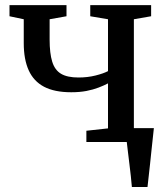

<svg xmlns="http://www.w3.org/2000/svg" viewBox="-20 -568 662 768"><path d="M507.5 180Q506 159.5 503.2 135.5Q500.5 111.5 497.5 87Q494.5 62.5 491.8 40Q489 17.5 487 -0.5L444 -55.5H595.5Q593.5 -35.5 590.8 -11.8Q588 12 585.5 37.5Q583 63 580.2 88.2Q577.5 113.5 574.8 137Q572 160.5 570 180ZM325.5 0V-45L412 -54.5V-234.5Q396 -226 374.5 -217.8Q353 -209.5 326 -204.2Q299 -199 265 -199Q198 -199 156.2 -221Q114.5 -243 94.8 -286.8Q75 -330.5 75 -395.5V-491L18 -503V-547.5H246V-503L178.5 -491V-409.5Q178.5 -355 188.8 -321.5Q199 -288 224 -273Q249 -258 294 -258Q330.5 -258 362.2 -266Q394 -274 412 -283.5V-491L341 -503V-547.5H584.5V-503L515.5 -491V-54.5L586 -45V0Z"/></svg>

Font: Merriweather 36pt
Style: Regular
Weight: 400
Designer: Eben Sorkin
Foundry: Eben Sorkin
Version: Version 2.100